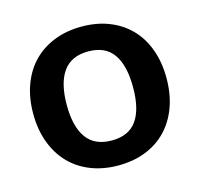

<svg xmlns="http://www.w3.org/2000/svg" viewBox="-83 -610 734 706"><g transform="rotate(-15 284.0 -257.0)"><path d="M285 -521Q342.5 -521 389.2 -502.5Q436 -484 469 -450Q502 -416 520 -367Q538 -318 538 -257.5Q538 -196.5 520 -147.5Q502 -98.5 469 -64Q436 -29.5 389.2 -11Q342.5 7.5 285 7.5Q227.5 7.5 180.5 -11Q133.5 -29.5 100.2 -64Q67 -98.5 48.8 -147.5Q30.5 -196.5 30.5 -257.5Q30.5 -318 48.8 -367Q67 -416 100.2 -450Q133.5 -484 180.5 -502.5Q227.5 -521 285 -521ZM285 -87.5Q349.5 -87.5 380 -130.2Q410.5 -173 410.5 -256.5Q410.5 -340 380 -383.2Q349.5 -426.5 285 -426.5Q220 -426.5 189 -382.8Q158 -339 158 -256.5Q158 -174 189 -130.8Q220 -87.5 285 -87.5Z"/></g></svg>

Font: Lato TR
Style: Bold
Weight: 700
Designer: Lukasz Dziedzic
Foundry: tyPoland Lukasz Dziedzic
Version: Version 1.104 2013